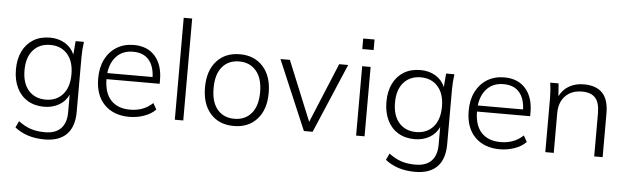

<svg xmlns="http://www.w3.org/2000/svg" viewBox="-55 -947 4500 1381"><g transform="rotate(5 2195.0 -256.5)"><path d="M299 223Q170 223 84 155L106 108Q153 143 197 157Q241 171 298 171Q374 171 413 130.5Q452 90 452 14V-114Q430 -65 383 -38Q336 -11 276 -11Q207 -11 156.5 -41.5Q106 -72 78.5 -128.5Q51 -185 51 -261Q51 -337 78.5 -393Q106 -449 156.5 -479.5Q207 -510 276 -510Q338 -510 385 -481.5Q432 -453 453 -403L461 -501H521Q517 -473 515 -444.5Q513 -416 513 -389V5Q513 113 458.5 168Q404 223 299 223ZM283 -63Q360 -63 406 -115Q452 -167 452 -261Q452 -354 406 -406Q360 -458 283 -458Q205 -458 159 -406Q113 -354 113 -261Q113 -167 159 -115Q205 -63 283 -63Z M893 8Q779 8 712.5 -59.5Q646 -127 646 -249Q646 -328 675.5 -386.5Q705 -445 758 -477.5Q811 -510 881 -510Q980 -510 1035 -447Q1090 -384 1090 -276V-248H706Q707 -147 756 -95.5Q805 -44 894 -44Q939 -44 979.5 -58Q1020 -72 1057 -106L1082 -61Q1050 -28 999 -10Q948 8 893 8ZM880 -461Q806 -461 761.5 -415Q717 -369 708 -292H1035Q1032 -372 993 -416.5Q954 -461 880 -461Z M1221 0V-736H1282V0Z M1647 8Q1541 8 1479 -61Q1417 -130 1417 -251Q1417 -371 1479 -440.5Q1541 -510 1647 -510Q1752 -510 1814.5 -440.5Q1877 -371 1877 -251Q1877 -130 1814.5 -61Q1752 8 1647 8ZM1647 -44Q1723 -44 1769 -97Q1815 -150 1815 -251Q1815 -351 1769 -404.5Q1723 -458 1647 -458Q1569 -458 1524 -404.5Q1479 -351 1479 -251Q1479 -150 1524 -97Q1569 -44 1647 -44Z M2153 0 1940 -501H2008L2185 -69L2364 -501H2429L2216 0Z M2520 -624V-700H2602V-624ZM2530 0V-501H2591V0Z M2974 223Q2845 223 2759 155L2781 108Q2828 143 2872 157Q2916 171 2973 171Q3049 171 3088 130.5Q3127 90 3127 14V-114Q3105 -65 3058 -38Q3011 -11 2951 -11Q2882 -11 2831.5 -41.5Q2781 -72 2753.5 -128.5Q2726 -185 2726 -261Q2726 -337 2753.5 -393Q2781 -449 2831.5 -479.5Q2882 -510 2951 -510Q3013 -510 3060 -481.5Q3107 -453 3128 -403L3136 -501H3196Q3192 -473 3190 -444.5Q3188 -416 3188 -389V5Q3188 113 3133.5 168Q3079 223 2974 223ZM2958 -63Q3035 -63 3081 -115Q3127 -167 3127 -261Q3127 -354 3081 -406Q3035 -458 2958 -458Q2880 -458 2834 -406Q2788 -354 2788 -261Q2788 -167 2834 -115Q2880 -63 2958 -63Z M3568 8Q3454 8 3387.5 -59.5Q3321 -127 3321 -249Q3321 -328 3350.5 -386.5Q3380 -445 3433 -477.5Q3486 -510 3556 -510Q3655 -510 3710 -447Q3765 -384 3765 -276V-248H3381Q3382 -147 3431 -95.5Q3480 -44 3569 -44Q3614 -44 3654.5 -58Q3695 -72 3732 -106L3757 -61Q3725 -28 3674 -10Q3623 8 3568 8ZM3555 -461Q3481 -461 3436.5 -415Q3392 -369 3383 -292H3710Q3707 -372 3668 -416.5Q3629 -461 3555 -461Z M3896 0V-389Q3896 -416 3894 -444.5Q3892 -473 3888 -501H3948L3955 -409Q3980 -459 4025.5 -484.5Q4071 -510 4130 -510Q4219 -510 4264.5 -463Q4310 -416 4310 -316V0H4249V-311Q4249 -388 4218 -422.5Q4187 -457 4122 -457Q4046 -457 4001.5 -411Q3957 -365 3957 -287V0Z"/></g></svg>

Font: Mulish Light
Style: Regular
Weight: 300
Designer: Vernon Adams
Foundry: Vernon Adams
Version: Version 3.603; ttfautohint (v1.8.3)